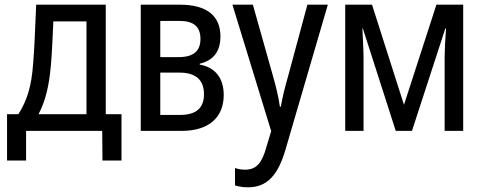

<svg xmlns="http://www.w3.org/2000/svg" viewBox="-20 -557 2062 817"><path d="M10 126H91V0H415L416 126H497V-71H430V-537H134C128 -400 126 -346 121 -286C114 -189 95 -129 58 -71H10ZM144 -71C172 -125 189 -187 197 -284C202 -342 204 -406 207 -466H348V-71Z M579 0H752C872 0 932 -60 932 -153C932 -225 895 -271 830 -282V-286C889 -300 918 -339 918 -402C918 -490 859 -537 747 -537H579ZM662 -314V-468H743C804 -468 833 -444 833 -391C833 -341 804 -314 741 -314ZM662 -68V-248H744C813 -248 848 -217 848 -156C848 -97 814 -68 747 -68Z M1036 240C1118 240 1164 186 1195 79L1375 -537H1288L1206 -233C1192 -185 1181 -139 1175 -103H1171C1165 -146 1154 -190 1142 -232L1056 -537H969L1134 1L1114 67C1095 137 1071 165 1023 165C1008 165 995 163 980 158V232C996 237 1015 240 1036 240Z M1449 0H1527V-310C1527 -342 1524 -389 1522 -436H1524L1664 0H1733L1875 -436H1878C1874 -384 1872 -341 1872 -310V0H1951V-537H1837L1699 -111L1563 -537H1449Z"/></svg>

Font: Noto Sans Condensed
Style: Regular
Weight: 400
Width: 3
Designer: Monotype Design Team
Foundry: Monotype Imaging Inc.
Version: Version 2.013